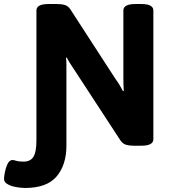

<svg xmlns="http://www.w3.org/2000/svg" viewBox="-112 -722 851 954"><path d="M12 212Q11 212 -5 211Q-21 210 -41.5 205.5Q-62 201 -77 191.5Q-92 182 -92 166Q-92 157 -88 135Q-84 113 -75 93.5Q-66 74 -51 73Q-43 73 -31 77Q-19 81 5 81Q40 81 54.5 56.5Q69 32 69 -23V-670Q69 -702 129 -702H172Q194 -702 210.5 -697Q227 -692 238 -675L463 -328Q474 -313 482.5 -299Q491 -285 499 -269L503 -270Q502 -287 501.5 -301.5Q501 -316 501 -338V-670Q501 -702 561 -702H590Q650 -702 650 -670V-30Q650 2 590 2H552Q530 2 513.5 -3Q497 -8 486 -25L256 -377Q246 -392 237 -406Q228 -420 220 -436L216 -435Q218 -418 218 -403.5Q218 -389 218 -367V2Q218 97 169.5 154.5Q121 212 12 212Z"/></svg>

Font: Asap
Style: Regular
Weight: 400
Designer: Pablo Cosgaya
Foundry: Omnibus-Type
Version: Version 3.001